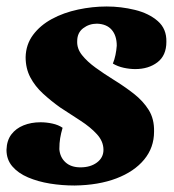

<svg xmlns="http://www.w3.org/2000/svg" viewBox="-34 -550 535 592"><path d="M196 22Q157 22 120 16Q83 10 52.5 -3Q22 -16 4 -37Q-14 -58 -14 -88Q-13 -117 1 -135.5Q15 -154 38.5 -163.5Q62 -173 91 -173Q109 -173 127.5 -169Q146 -165 159 -156Q154 -139 151.5 -124Q149 -109 149 -90Q151 -65 168 -49.5Q185 -34 214 -34Q245 -34 265 -49Q285 -64 285 -88Q285 -114 265 -136Q245 -158 214 -178Q183 -198 151 -219Q123 -239 98.5 -261.5Q74 -284 59.5 -311.5Q45 -339 45 -374Q46 -413 68 -442.5Q90 -472 126 -491.5Q162 -511 206.5 -520.5Q251 -530 295 -530Q339 -530 382 -519.5Q425 -509 452.5 -485Q480 -461 479 -421Q479 -379 451.5 -358Q424 -337 383 -337Q366 -337 347.5 -341Q329 -345 314 -354Q319 -366 322 -380.5Q325 -395 326 -409Q326 -440 310.5 -458Q295 -476 265 -477Q241 -477 222.5 -463Q204 -449 204 -423Q203 -400 219 -380Q235 -360 260.5 -341.5Q286 -323 315 -305Q349 -284 378 -261.5Q407 -239 424.5 -211Q442 -183 441 -144Q441 -95 410.5 -58Q380 -21 325 0Q270 21 196 22Z"/></svg>

Font: Sansita Swashed Light
Style: Bold
Weight: 700
Version: Version 1.003